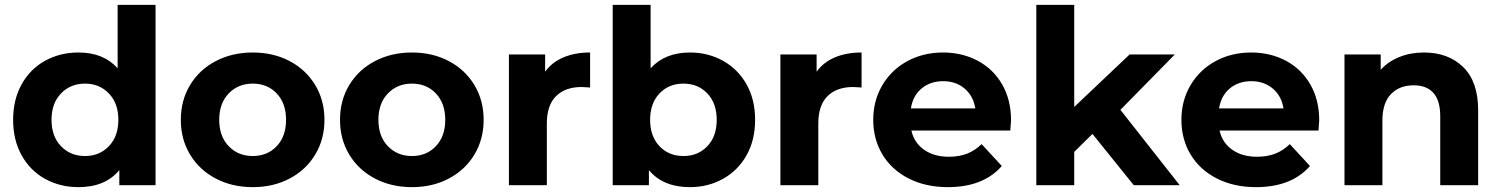

<svg xmlns="http://www.w3.org/2000/svg" viewBox="-20 -762 6171 790"><path d="M620 -742V0H471V-62Q413 8 303 8Q227 8 165.5 -26Q104 -60 69 -123Q34 -186 34 -269Q34 -352 69 -415Q104 -478 165.5 -512Q227 -546 303 -546Q406 -546 464 -481V-742ZM467 -269Q467 -337 428 -377.5Q389 -418 330 -418Q270 -418 231 -377.5Q192 -337 192 -269Q192 -201 231 -160.5Q270 -120 330 -120Q389 -120 428 -160.5Q467 -201 467 -269Z M724 -269Q724 -349 762 -412Q800 -475 867.5 -510.5Q935 -546 1020 -546Q1105 -546 1172 -510.5Q1239 -475 1277 -412Q1315 -349 1315 -269Q1315 -189 1277 -126Q1239 -63 1172 -27.5Q1105 8 1020 8Q935 8 867.5 -27.5Q800 -63 762 -126Q724 -189 724 -269ZM1157 -269Q1157 -337 1118.5 -377.5Q1080 -418 1020 -418Q960 -418 921 -377.5Q882 -337 882 -269Q882 -201 921 -160.5Q960 -120 1020 -120Q1080 -120 1118.5 -160.5Q1157 -201 1157 -269Z M1379 -269Q1379 -349 1417 -412Q1455 -475 1522.5 -510.5Q1590 -546 1675 -546Q1760 -546 1827 -510.5Q1894 -475 1932 -412Q1970 -349 1970 -269Q1970 -189 1932 -126Q1894 -63 1827 -27.5Q1760 8 1675 8Q1590 8 1522.5 -27.5Q1455 -63 1417 -126Q1379 -189 1379 -269ZM1812 -269Q1812 -337 1773.5 -377.5Q1735 -418 1675 -418Q1615 -418 1576 -377.5Q1537 -337 1537 -269Q1537 -201 1576 -160.5Q1615 -120 1675 -120Q1735 -120 1773.5 -160.5Q1812 -201 1812 -269Z M2408 -546V-402Q2382 -404 2373 -404Q2306 -404 2268 -366.5Q2230 -329 2230 -254V0H2074V-538H2223V-467Q2251 -506 2298.5 -526Q2346 -546 2408 -546Z M3087 -269Q3087 -186 3052 -123.5Q3017 -61 2955.5 -26.5Q2894 8 2819 8Q2708 8 2650 -62V0H2501V-742H2657V-481Q2716 -546 2819 -546Q2894 -546 2955.5 -511.5Q3017 -477 3052 -414.5Q3087 -352 3087 -269ZM2929 -269Q2929 -337 2890.5 -377.5Q2852 -418 2792 -418Q2732 -418 2693.5 -377.5Q2655 -337 2655 -269Q2655 -201 2693.5 -160.5Q2732 -120 2792 -120Q2852 -120 2890.5 -160.5Q2929 -201 2929 -269Z M3525 -546V-402Q3499 -404 3490 -404Q3423 -404 3385 -366.5Q3347 -329 3347 -254V0H3191V-538H3340V-467Q3368 -506 3415.5 -526Q3463 -546 3525 -546Z M4137 -225H3730Q3741 -175 3782 -146Q3823 -117 3884 -117Q3926 -117 3958.5 -129.5Q3991 -142 4019 -169L4102 -79Q4026 8 3880 8Q3789 8 3719 -27.5Q3649 -63 3611 -126Q3573 -189 3573 -269Q3573 -348 3610.5 -411.5Q3648 -475 3713.5 -510.5Q3779 -546 3860 -546Q3939 -546 4003 -512Q4067 -478 4103.5 -414.5Q4140 -351 4140 -267Q4140 -264 4137 -225ZM3728 -316H3993Q3985 -367 3949 -397.5Q3913 -428 3861 -428Q3808 -428 3772 -398Q3736 -368 3728 -316Z M4475 -211 4400 -137V0H4244V-742H4400V-322L4628 -538H4814L4590 -310L4834 0H4645Z M5405 -225H4998Q5009 -175 5050 -146Q5091 -117 5152 -117Q5194 -117 5226.5 -129.5Q5259 -142 5287 -169L5370 -79Q5294 8 5148 8Q5057 8 4987 -27.5Q4917 -63 4879 -126Q4841 -189 4841 -269Q4841 -348 4878.5 -411.5Q4916 -475 4981.5 -510.5Q5047 -546 5128 -546Q5207 -546 5271 -512Q5335 -478 5371.5 -414.5Q5408 -351 5408 -267Q5408 -264 5405 -225ZM4996 -316H5261Q5253 -367 5217 -397.5Q5181 -428 5129 -428Q5076 -428 5040 -398Q5004 -368 4996 -316Z M6062 -308V0H5906V-284Q5906 -348 5878 -379.5Q5850 -411 5797 -411Q5738 -411 5703 -374.5Q5668 -338 5668 -266V0H5512V-538H5661V-475Q5692 -509 5738 -527.5Q5784 -546 5839 -546Q5939 -546 6000.5 -486Q6062 -426 6062 -308Z"/></svg>

Font: Montserrat-Bold
Style: Bold
Weight: 700
Version: Version 7.200